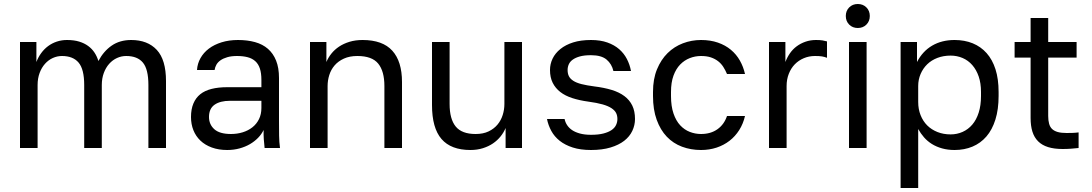

<svg xmlns="http://www.w3.org/2000/svg" viewBox="-20 -740 5458 960"><path d="M80 0H168V-315Q168 -348 178 -375Q188 -402 205 -421Q222 -440 244 -450Q266 -460 290 -460Q345 -460 373 -427Q401 -394 401 -315V0H489V-315Q489 -348 499 -375Q509 -402 526 -421Q543 -440 565 -450Q587 -460 611 -460Q667 -460 694.5 -427Q722 -394 722 -315V0H810V-335Q810 -441 764 -490.5Q718 -540 636 -540Q579 -540 538.5 -512Q498 -484 472 -435Q465 -458 452.5 -477Q440 -496 421 -510Q402 -524 376 -532Q350 -540 315 -540Q288 -540 264 -532Q240 -524 220.5 -509.5Q201 -495 186 -474.5Q171 -454 162 -430V-530H80Z M1116 10Q1149 10 1178 2Q1207 -6 1230 -19.5Q1253 -33 1270.5 -51Q1288 -69 1298 -90Q1298 -77 1298 -65.5Q1298 -54 1299 -43.5Q1300 -33 1301 -22.5Q1302 -12 1303 0H1380Q1376 -30 1375.5 -61.5Q1375 -93 1375 -135V-350Q1375 -401 1360.5 -437Q1346 -473 1319.5 -496Q1293 -519 1255 -529.5Q1217 -540 1170 -540Q1125 -540 1088 -528.5Q1051 -517 1024.5 -497Q998 -477 982.5 -449.5Q967 -422 965 -390H1053Q1055 -404 1062 -416.5Q1069 -429 1082.5 -438.5Q1096 -448 1116.5 -454Q1137 -460 1165 -460Q1195 -460 1218 -454Q1241 -448 1256.5 -434Q1272 -420 1279.5 -397Q1287 -374 1287 -340V-304H1115Q1072 -304 1038 -295.5Q1004 -287 981.5 -269Q959 -251 947 -222.5Q935 -194 935 -155Q935 -119 947 -89Q959 -59 982 -37Q1005 -15 1039 -2.5Q1073 10 1116 10ZM1135 -70Q1078 -70 1051.5 -94Q1025 -118 1025 -155Q1025 -197 1053 -216.5Q1081 -236 1130 -236H1287V-200Q1287 -169 1275 -144.5Q1263 -120 1242 -103.5Q1221 -87 1193.5 -78.5Q1166 -70 1135 -70Z M1530 0H1618V-310Q1618 -338 1626.5 -365Q1635 -392 1653 -413Q1671 -434 1699.5 -447Q1728 -460 1767 -460Q1840 -460 1871 -422Q1902 -384 1902 -310V0H1990V-330Q1990 -433 1941.5 -486.5Q1893 -540 1793 -540Q1757 -540 1727.5 -531Q1698 -522 1675.5 -507Q1653 -492 1637 -472Q1621 -452 1612 -430V-530H1530Z M2332 10Q2366 10 2394.5 1Q2423 -8 2445 -23Q2467 -38 2483 -58Q2499 -78 2508 -100V0H2590V-530H2502V-220Q2502 -192 2493.5 -165Q2485 -138 2467.5 -117Q2450 -96 2423 -83Q2396 -70 2358 -70Q2289 -70 2258.5 -107.5Q2228 -145 2228 -220V-530H2140V-215Q2140 -100 2187.5 -45Q2235 10 2332 10Z M2935 10Q2991 10 3032.5 -2.5Q3074 -15 3101 -36Q3128 -57 3141.5 -85.5Q3155 -114 3155 -145Q3155 -184 3141.5 -212Q3128 -240 3102 -259.5Q3076 -279 3038 -290.5Q3000 -302 2951 -308Q2913 -313 2887.5 -319.5Q2862 -326 2846.5 -336Q2831 -346 2824.5 -359Q2818 -372 2818 -390Q2818 -405 2824 -418.5Q2830 -432 2844 -442Q2858 -452 2880 -458Q2902 -464 2935 -464Q2987 -464 3013 -442Q3039 -420 3047 -385H3135Q3129 -417 3114.5 -445Q3100 -473 3076 -494Q3052 -515 3017 -527.5Q2982 -540 2935 -540Q2884 -540 2846 -528Q2808 -516 2782 -495Q2756 -474 2743 -447Q2730 -420 2730 -390Q2730 -353 2743.5 -326Q2757 -299 2781.5 -280Q2806 -261 2841.5 -249.5Q2877 -238 2921 -232Q2965 -226 2993 -218Q3021 -210 3037.5 -199Q3054 -188 3060.5 -175Q3067 -162 3067 -145Q3067 -129 3060 -114.5Q3053 -100 3037.5 -89.5Q3022 -79 2997 -72.5Q2972 -66 2935 -66Q2903 -66 2879.5 -72.5Q2856 -79 2840.5 -89.5Q2825 -100 2815.5 -114.5Q2806 -129 2803 -145H2715Q2721 -114 2736.5 -85.5Q2752 -57 2778.5 -36Q2805 -15 2843.5 -2.5Q2882 10 2935 10Z M3485 10Q3527 10 3563 -2Q3599 -14 3627.5 -36Q3656 -58 3676 -89.5Q3696 -121 3705 -160H3615Q3601 -118 3567.5 -94Q3534 -70 3485 -70Q3456 -70 3429 -80.5Q3402 -91 3381 -113.5Q3360 -136 3347.5 -172.5Q3335 -209 3335 -260V-280Q3335 -328 3347.5 -362Q3360 -396 3381 -417.5Q3402 -439 3429 -449.5Q3456 -460 3485 -460Q3514 -460 3534.5 -453Q3555 -446 3570.5 -434Q3586 -422 3596.5 -405.5Q3607 -389 3615 -370H3705Q3697 -406 3679.5 -437Q3662 -468 3634.5 -491Q3607 -514 3569.5 -527Q3532 -540 3485 -540Q3438 -540 3394.5 -523.5Q3351 -507 3318 -474.5Q3285 -442 3265 -393.5Q3245 -345 3245 -280V-260Q3245 -192 3263.5 -141Q3282 -90 3314 -56.5Q3346 -23 3390 -6.5Q3434 10 3485 10Z M3825 0H3913V-310Q3913 -343 3924 -371Q3935 -399 3954 -418.5Q3973 -438 3999 -449Q4025 -460 4055 -460Q4077 -460 4089.5 -458Q4102 -456 4115 -451V-533Q4105 -536 4092.5 -538Q4080 -540 4060 -540Q4032 -540 4007.5 -531.5Q3983 -523 3963.5 -508.5Q3944 -494 3930 -474Q3916 -454 3907 -430V-530H3825Z M4225 0H4313V-530H4225ZM4269 -600Q4295 -600 4312 -617Q4329 -634 4329 -660Q4329 -686 4312 -703Q4295 -720 4269 -720Q4243 -720 4226 -703Q4209 -686 4209 -660Q4209 -634 4226 -617Q4243 -600 4269 -600Z M4483 200H4571V-95Q4583 -73 4600 -53.5Q4617 -34 4639.5 -20Q4662 -6 4690.5 2Q4719 10 4753 10Q4802 10 4842.5 -7Q4883 -24 4912 -57.5Q4941 -91 4957 -142Q4973 -193 4973 -260V-280Q4973 -345 4957.5 -393.5Q4942 -442 4913 -474.5Q4884 -507 4843.5 -523.5Q4803 -540 4753 -540Q4721 -540 4693 -533Q4665 -526 4641 -512Q4617 -498 4598 -477.5Q4579 -457 4565 -430V-530H4483ZM4733 -68Q4697 -68 4667 -80Q4637 -92 4616 -113Q4595 -134 4583 -164Q4571 -194 4571 -230V-310Q4571 -342 4583 -370Q4595 -398 4616 -418.5Q4637 -439 4667 -450.5Q4697 -462 4733 -462Q4765 -462 4793 -450Q4821 -438 4841.5 -414.5Q4862 -391 4873.5 -357.5Q4885 -324 4885 -280V-260Q4885 -213 4873.5 -177Q4862 -141 4841.5 -117Q4821 -93 4793 -80.5Q4765 -68 4733 -68Z M5293 5Q5316 5 5335 3.5Q5354 2 5373 0V-78Q5358 -76 5343 -75.5Q5328 -75 5313 -75Q5286 -75 5268.5 -80Q5251 -85 5240.5 -95Q5230 -105 5225.5 -121.5Q5221 -138 5221 -160V-452H5363V-530H5221V-650H5133V-530H5053V-452H5133V-150Q5133 -111 5142 -82Q5151 -53 5170.5 -33.5Q5190 -14 5220.5 -4.5Q5251 5 5293 5Z"/></svg>

Font: Golos Text VF
Style: Regular
Weight: 400
Designer: A.Korolkova, Vitaly Kuzmin
Foundry: ParaType Ltd
Version: Version 2.005